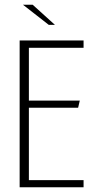

<svg xmlns="http://www.w3.org/2000/svg" viewBox="-20 -791 405 811"><path d="M63 -620H333V-589H102V-366H317L310 -336H102V-30H333V0H63ZM186 -686 77 -771H118L212 -686Z"/></svg>

Font: Smooch Sans Thin Light
Style: Regular
Weight: 300
Version: Version 1.010